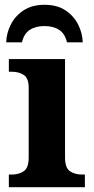

<svg xmlns="http://www.w3.org/2000/svg" viewBox="-20 -783 392 803"><path d="M17 0V-53H29Q59 -53 79.5 -67Q100 -81 100 -124V-416Q100 -456 79.5 -469.5Q59 -483 29 -483H17V-536H252V-124Q252 -81 272.5 -67Q293 -53 323 -53H335V0ZM6 -606Q7 -644 25 -680Q43 -716 78.5 -739.5Q114 -763 166 -763Q219 -763 254 -739.5Q289 -716 307 -680Q325 -644 326 -606H260Q252 -642 227.5 -658Q203 -674 166 -674Q129 -674 104.5 -658Q80 -642 72 -606Z"/></svg>

Font: Noto Serif
Style: Bold
Weight: 700
Designer: Monotype Design Team
Foundry: Monotype Imaging Inc.
Version: Version 2.014